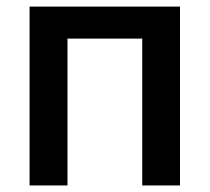

<svg xmlns="http://www.w3.org/2000/svg" viewBox="-20 -566 640 586"><path d="M529.3 -545.9V0H414.1V-448.2H186V0H70.3V-545.9Z"/></svg>

Font: Inter
Style: 540
Weight: 540
Designer: Rasmus Andersson
Foundry: rsms
Version: Version 4.001;git-66647c0bb